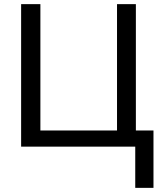

<svg xmlns="http://www.w3.org/2000/svg" viewBox="-20 -708 780 927"><path d="M636 -78H721V199H633V0H82V-688H175V-78H545V-688H636Z"/></svg>

Font: Libra Sans
Style: Regular
Weight: 400
Foundry: Context Ltd
Version: Version 1.002